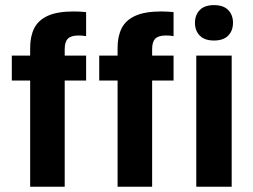

<svg xmlns="http://www.w3.org/2000/svg" viewBox="-20 -712 965 732"><path d="M226.7 0H95V-405H25V-500H95V-530Q95 -573.3 110.4 -604.2Q125.8 -635 162.1 -651.7Q198.3 -668.3 260.8 -668.3Q285 -668.3 308.3 -665.8V-574.2Q295.8 -576.7 279.2 -576.7Q250.8 -576.7 238.8 -564.6Q226.7 -552.5 226.7 -525V-500H308.3V-405H226.7ZM560 0H428.3V-405H358.3V-500H428.3V-530Q428.3 -573.3 443.8 -604.2Q459.2 -635 495.8 -651.7Q532.5 -668.3 594.2 -668.3Q618.3 -668.3 641.7 -665.8V-574.2Q629.2 -576.7 612.5 -576.7Q584.2 -576.7 572.1 -564.6Q560 -552.5 560 -525V-500H641.7V-405H560ZM863.3 0H728.3V-500H863.3ZM795.8 -557.5Q760 -557.5 741.7 -576.2Q723.3 -595 723.3 -625Q723.3 -655 741.7 -673.8Q760 -692.5 795.8 -692.5Q831.7 -692.5 850 -673.8Q868.3 -655 868.3 -625Q868.3 -595 850 -576.2Q831.7 -557.5 795.8 -557.5Z"/></svg>

Font: Familjen Grotesk Variable
Style: Regular
Weight: 400
Designer: Anders Wikstroem, Jonas Baeckman, Matilda Gysing, Kristian Moeller
Foundry: Familjen STHLM AB
Version: Version 2.000